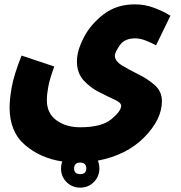

<svg xmlns="http://www.w3.org/2000/svg" viewBox="-20 -516 832 881"><path d="M348 345Q385 345 410.5 319.5Q436 294 436 257Q436 238 429 221Q561 196 642 114Q723 32 723 -52Q723 -96 690.5 -125Q658 -154 615 -175Q572 -196 539.5 -216Q507 -236 507 -261Q507 -275 529 -307.5Q551 -340 600 -340Q623 -340 648.5 -330Q674 -320 696 -308L762 -444Q730 -464 687.5 -480Q645 -496 599 -496Q515 -496 455.5 -450.5Q396 -405 364.5 -344Q333 -283 333 -235Q333 -181 363.5 -147.5Q394 -114 434.5 -93.5Q475 -73 505.5 -59Q536 -45 536 -31Q536 -6 491 31Q446 68 348 68Q283 68 239 36Q195 4 195 -56Q195 -83 201.5 -118Q208 -153 229 -211L79 -261Q44 -173 34 -117Q24 -61 24 -23Q24 89 95 149.5Q166 210 266 225Q260 240 260 257Q260 294 285.5 319.5Q311 345 348 345ZM320 257Q320 230 348 230Q376 230 376 257Q376 283 348 283Q320 283 320 257Z"/></svg>

Font: Noto Sans Arabic Condensed Black
Style: Regular
Weight: 900
Width: 3
Designer: Nadine Chahine
Foundry: Monotype Imaging Inc.
Version: 1.001